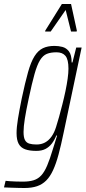

<svg xmlns="http://www.w3.org/2000/svg" viewBox="-70 -748 429 962"><path d="M52 194Q38 194 22 193.5Q6 193 -12 192.5Q-30 192 -50 191L-42 158Q-33 159 -19.5 160Q-6 161 11 161.5Q28 162 45 162Q77 162 99 155Q121 148 137 130.5Q153 113 166.5 81Q180 49 195 -1Q198 -12 205 -33Q212 -54 216 -69H212Q203 -46 189.5 -28.5Q176 -11 157.5 -1.5Q139 8 112 8Q78 8 56 0Q34 -8 23.5 -27.5Q13 -47 13 -81Q13 -110 20 -153Q27 -196 39 -255Q56 -335 70.5 -386.5Q85 -438 103 -466.5Q121 -495 145 -506.5Q169 -518 203 -518Q223 -518 242.5 -513Q262 -508 275.5 -490.5Q289 -473 289 -435H293L312 -510H339L249 -84Q236 -21 223.5 25.5Q211 72 196 104.5Q181 137 161.5 156.5Q142 176 115.5 185Q89 194 52 194ZM113 -24Q137 -24 155.5 -34Q174 -44 188 -63.5Q202 -83 211 -112Q218 -133 226 -162.5Q234 -192 242.5 -225Q251 -258 258 -291.5Q265 -325 269 -354Q273 -383 273 -404Q273 -450 258 -468Q243 -486 213 -486Q184 -486 164.5 -478Q145 -470 130.5 -446.5Q116 -423 103 -377Q90 -331 74 -255Q61 -195 54.5 -154Q48 -113 48 -87Q48 -60 55 -46.5Q62 -33 76.5 -28.5Q91 -24 113 -24ZM156 -590 157 -595 240 -728H286L315 -595L314 -590H286L259 -698L184 -590Z"/></svg>

Font: Saira UltraCondensed Thin
Style: Italic
Weight: 250
Width: 1
Italic angle: -12°
Designer: Hector Gatti with collaboration of the Omnibus-Type team
Foundry: Omnibus-Type
Version: Version 1.101